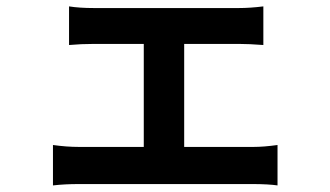

<svg xmlns="http://www.w3.org/2000/svg" viewBox="-20 -547 1017 592"><path d="M269.3 -522.2H716.6Q751 -522.2 792 -527.3V-408.2Q748 -411.6 716.6 -411.6H269.5Q230 -411.6 192.9 -408.2V-527.3Q224.9 -522.2 269.3 -522.2ZM547.9 -461.9V-29.3H423.3V-461.9ZM222.7 -94H762.2Q793 -94 835.7 -99.9V24.7Q808.8 20.8 762.2 20.5H222.7Q179.7 20.5 143.3 24.7V-99.9Q185.5 -94 222.7 -94Z"/></svg>

Font: Min Sans VF VF
Style: Regular
Weight: 400
Designer: Jinseong-Kim, NotoSansCJK, Nunito
Foundry: Jinseong-Kim
Version: Version 1.420;Glyphs 3.1.2 (3151)